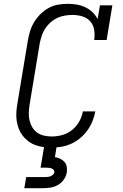

<svg xmlns="http://www.w3.org/2000/svg" viewBox="-20 -763 640 1003"><path d="M250 8Q228 8 206 5Q184 2 164 -5.5Q144 -13 127 -26Q110 -39 97.5 -55.5Q85 -72 77.5 -92Q70 -112 67 -133.5Q64 -155 65.5 -177.5Q67 -200 71 -223L125 -548Q129 -573 136.5 -598Q144 -623 157.5 -646Q171 -669 190.5 -688.5Q210 -708 233.5 -721Q257 -734 282.5 -738.5Q308 -743 333 -743Q358 -743 381.5 -739Q405 -735 426 -725Q447 -715 463.5 -699Q480 -683 490 -663L502 -735H567L537 -554H472Q476 -580 472 -606.5Q468 -633 451.5 -651.5Q435 -670 410 -677.5Q385 -685 358 -685Q339 -685 318.5 -681.5Q298 -678 279.5 -669.5Q261 -661 244.5 -646.5Q228 -632 216.5 -614.5Q205 -597 198.5 -577.5Q192 -558 188 -539L134 -213Q131 -193 130.5 -172.5Q130 -152 134.5 -133Q139 -114 149 -97.5Q159 -81 174.5 -70Q190 -59 210 -54.5Q230 -50 250 -50Q277 -50 305 -57.5Q333 -65 356 -83.5Q379 -102 393.5 -127.5Q408 -153 413 -181H478Q473 -155 463 -130Q453 -105 437 -82.5Q421 -60 399.5 -42Q378 -24 353 -12.5Q328 -1 302 3.5Q276 8 250 8ZM107 220 117 162H217Q224 162 231 161Q238 160 244.5 157.5Q251 155 256.5 150Q262 145 264 138Q264 138 264 138Q264 138 264 138Q265 131 261 125.5Q257 120 251 117.5Q245 115 238.5 114Q232 113 225 113H192L211 0H276L267 58Q281 60 294 66Q307 72 316.5 82.5Q326 93 328.5 107.5Q331 122 329 137Q326 156 314 174Q302 192 284 202.5Q266 213 246.5 216.5Q227 220 207 220Z"/></svg>

Font: Iosevka Etoile Light Oblique
Style: Regular
Weight: 300
Italic angle: -9°
Designer: Belleve Invis
Foundry: Belleve Invis
Version: Version 15.5.2; ttfautohint (v1.8.4)